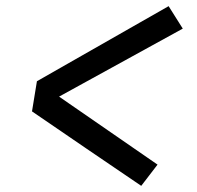

<svg xmlns="http://www.w3.org/2000/svg" viewBox="-20 -653 640 624"><path d="M439 -49 261 -170 84 -291 100 -389 528 -633 574 -560 172 -339 492 -118Z"/></svg>

Font: Iosevka Etoile Medium
Style: Italic
Weight: 500
Italic angle: -9°
Designer: Belleve Invis
Foundry: Belleve Invis
Version: Version 22.1.2; ttfautohint (v1.8.4)